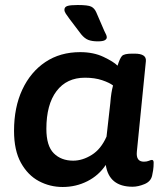

<svg xmlns="http://www.w3.org/2000/svg" viewBox="-20 -738 645 766"><path d="M230 8Q179 8 135 -15.5Q91 -39 63.5 -88.5Q36 -138 36 -216Q36 -310 69 -380.5Q102 -451 161 -490.5Q220 -530 300 -530Q353 -530 393 -511Q433 -492 449 -476Q458 -505 466.5 -514.5Q475 -524 507 -524H517Q565 -524 562 -494L526 -133Q522 -93 554 -93Q566 -93 574 -96.5Q582 -100 586 -100Q593 -100 593 -89Q593 -86 592.5 -73.5Q592 -61 587 -38Q582 -14 556.5 -3.5Q531 7 509 7Q415 7 402 -80Q374 -38 328.5 -15Q283 8 230 8ZM272 -97Q309 -97 346 -120Q383 -143 405 -193L420 -326Q422 -351 424.5 -366.5Q427 -382 431 -397Q417 -408 387.5 -418Q358 -428 319 -428Q246 -428 205.5 -374.5Q165 -321 165 -224Q165 -156 194.5 -126.5Q224 -97 272 -97ZM370 -573Q348 -573 333 -578.5Q318 -584 304 -601L257 -663Q248 -675 242.5 -683.5Q237 -692 237 -699Q237 -710 248.5 -714Q260 -718 290 -718Q331 -718 344 -711.5Q357 -705 364 -689L396 -615Q401 -605 403.5 -599.5Q406 -594 406 -589Q406 -582 398 -577.5Q390 -573 370 -573Z"/></svg>

Font: Asap Semi Expanded Semi Expanded SemiBold
Style: Italic
Weight: 600
Width: 6
Italic angle: -6°
Designer: Pablo Cosgaya
Foundry: Omnibus-Type
Version: Version 3.001; ttfautohint (v1.8.4.7-5d5b)